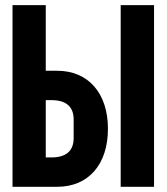

<svg xmlns="http://www.w3.org/2000/svg" viewBox="-20 -718 640 738"><path d="M28.1 0H199.9C320 0 394.9 -85.9 394.9 -223C394.9 -359 320 -446 199.9 -446H155.9V-698.2H28.1ZM155.9 -112.9V-333.1H177.9C233 -333.1 263.1 -308.9 263.1 -258.9V-187.1C263.1 -137.1 233 -112.9 177.9 -112.9ZM443.9 0V-698.2H572.1V0Z"/></svg>

Font: Margiela Mono Bold
Style: Regular
Weight: 700
Designer: Mike Abbink, Paul van der Laan, Pieter van Rosmalen
Foundry: Bold Monday
Version: Version 2.003 2021